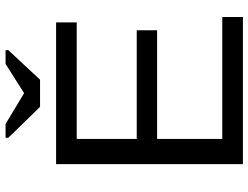

<svg xmlns="http://www.w3.org/2000/svg" viewBox="-124 -790 914 707"><g transform="rotate(-90 333.5 -437.0)"><path d="M82 0V-688H604V-612H175V-391H575V-316H175V-76H624V0ZM393 -747H293L179 -864V-874H230L343 -806H344L451 -874H502V-864Z"/></g></svg>

Font: Libra Sans
Style: Regular
Weight: 400
Foundry: Context Ltd
Version: Version 1.000; ttfautohint (v1.3)